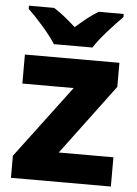

<svg xmlns="http://www.w3.org/2000/svg" viewBox="-54 -808 607 850"><g transform="rotate(5 249.5 -383.0)"><path d="M165 -606H336C365 -652 426 -717 461 -752V-766H350C315 -745 285 -720 250 -689C215 -720 187 -744 152 -766H40V-752C78 -716 136 -652 165 -606ZM471 0V-130H228L461 -442V-549H41V-420H269L27 -98V0Z"/></g></svg>

Font: Noto Sans Lao UI ExtBd
Style: Regular
Weight: 800
Designer: Monotype Design Team
Foundry: Monotype Imaging Inc.
Version: Version 2.000